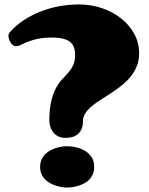

<svg xmlns="http://www.w3.org/2000/svg" viewBox="-20 -823 665 855"><path d="M271.5 -209Q251.5 -209 237.5 -216.8Q223.6 -224.6 215.3 -236.1Q207 -247.6 203.4 -260.5Q199.7 -273.4 199.7 -284.2Q199.7 -337.9 208.3 -372.8Q216.8 -407.7 229.5 -431.2Q242.2 -454.6 257.1 -470Q272 -485.4 284.7 -500.2Q297.4 -515.1 305.9 -532.7Q314.5 -550.3 314.5 -578.1Q314.5 -597.7 309.3 -612.1Q304.2 -626.5 292.2 -636.2Q280.3 -646 259.8 -650.9Q239.3 -655.8 208.5 -655.8Q165.5 -655.8 131.1 -646Q96.7 -636.2 68.8 -621.1Q59.1 -617.2 50.8 -617.2Q43.9 -617.2 37.8 -621.8Q31.7 -626.5 27.3 -633.5Q22.9 -640.6 20.3 -648.7Q17.6 -656.7 17.6 -664.1Q17.6 -669.4 19.5 -672.9Q21.5 -676.3 24.4 -680.2Q50.3 -709.5 85 -732.4Q119.6 -755.4 159.7 -771.2Q199.7 -787.1 243.7 -795.2Q287.6 -803.2 331.5 -803.2Q384.8 -803.2 433.3 -786.9Q481.9 -770.5 518.8 -741.5Q555.7 -712.4 577.6 -672.6Q599.6 -632.8 599.6 -585.9Q599.6 -553.7 588.9 -527.6Q578.1 -501.5 560.5 -480.2Q543 -459 520.5 -441.4Q498 -423.8 474.6 -408.4Q451.2 -393.1 428.7 -378.9Q406.2 -364.7 388.7 -350.1Q371.1 -335.4 360.4 -319.3Q349.6 -303.2 349.6 -284.2Q349.6 -260.3 341.8 -245.4Q334 -230.5 322.3 -222.4Q310.5 -214.4 296.9 -211.7Q283.2 -209 271.5 -209ZM158.7 -80.1Q158.7 -98.6 165 -112.5Q171.4 -126.5 181.6 -136.7Q191.9 -147 205.1 -153.8Q218.3 -160.6 231.7 -164.6Q245.1 -168.5 257.3 -170.2Q269.5 -171.9 278.8 -171.9Q293.9 -171.9 314.7 -168Q335.4 -164.1 354.2 -153.8Q373 -143.6 386.2 -125.7Q399.4 -107.9 399.4 -80.1Q399.4 -61.5 393.3 -47.4Q387.2 -33.2 377.2 -22.9Q367.2 -12.7 354.2 -6.1Q341.3 0.5 327.9 4.6Q314.5 8.8 301.5 10.5Q288.6 12.2 278.8 12.2Q269.5 12.2 257.3 10.5Q245.1 8.8 231.7 4.6Q218.3 0.5 205.3 -6.1Q192.4 -12.7 181.9 -22.9Q171.4 -33.2 165 -47.4Q158.7 -61.5 158.7 -80.1Z"/></svg>

Font: Corben
Style: Bold
Weight: 700
Designer: vernon adams
Foundry: vernon adams
Version: Version 1.101; ttfautohint (v1.6)